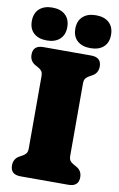

<svg xmlns="http://www.w3.org/2000/svg" viewBox="-99 -970 635 1024"><g transform="rotate(10 218.0 -458.0)"><path d="M330 -155Q330 -137 336.2 -128Q342.5 -119 355 -112L370.5 -103.5Q402.5 -86.5 402.5 -50Q402.5 0 347 0H88.5Q33 0 33 -50Q33 -86.5 65 -103.5L80.5 -112Q93 -119 99.2 -128Q105.5 -137 105.5 -155V-545Q105.5 -563 99.2 -572Q93 -581 80.5 -588L65 -596.5Q33 -613.5 33 -650Q33 -700 88.5 -700H347Q402.5 -700 402.5 -650Q402.5 -613.5 370.5 -596.5L355 -588Q342.5 -581 336.2 -572Q330 -563 330 -545ZM99.5 -738Q55 -738 29.2 -761Q3.5 -784 3.5 -826.5Q3.5 -869 29.2 -892.5Q55 -916 99.5 -916Q144.5 -916 170 -892.5Q195.5 -869 195.5 -826.5Q195.5 -785 170 -761.5Q144.5 -738 99.5 -738ZM335.5 -738Q291 -738 265 -761Q239 -784 239 -826.5Q239 -869 265 -892.5Q291 -916 335.5 -916Q381.5 -916 407 -892.5Q432.5 -869 432.5 -826.5Q432.5 -785 407 -761.5Q381.5 -738 335.5 -738Z"/></g></svg>

Font: Fraunces 72pt S100 Black
Style: Regular
Weight: 900
Version: Version 1.000; ttfautohint (v1.8.3)